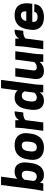

<svg xmlns="http://www.w3.org/2000/svg" viewBox="1368 -2213 853 3639"><g transform="rotate(-90 1794.5 -393.5)"><path d="M302 13Q194 13 155 -65L137 0H-5L23 -150L108 -800H266L225 -488Q270 -543 362 -543Q452 -543 494 -489.5Q536 -436 536 -349Q536 -296 520 -206Q502 -102 446.5 -44.5Q391 13 302 13ZM265 -123Q311 -123 336 -153.5Q361 -184 369 -246Q371 -263 373 -273Q375 -283 376 -293Q377 -303 377 -319Q377 -407 300 -407Q263 -407 243.5 -392.5Q224 -378 211 -362L208 -358L184 -175Q212 -123 265 -123Z M821 -123Q913 -123 925 -246L927 -260Q932 -290 932 -319Q932 -363 915 -385Q898 -407 854 -407Q765 -407 750 -284Q748 -269 746.5 -259Q745 -249 744 -239.5Q743 -230 743 -212Q743 -170 761 -146.5Q779 -123 821 -123ZM816 13Q708 13 646 -43Q584 -99 584 -201Q584 -250 599 -325Q615 -408 670 -472Q737 -543 859 -543Q977 -543 1034 -484.5Q1091 -426 1091 -329Q1091 -307 1088 -284L1076 -203Q1070 -173 1056 -140Q994 13 816 13Z M1293 0H1135L1185 -381L1195 -530H1336V-460Q1392 -543 1490 -543Q1501 -543 1504 -542L1483 -380Q1373 -380 1337 -335Z M1705 13Q1625 13 1578 -36Q1531 -85 1531 -185Q1531 -235 1548 -326Q1567 -432 1623 -487.5Q1679 -543 1765 -543Q1821 -543 1854.5 -523.5Q1888 -504 1900 -484L1942 -800H2100L2014 -149L2004 0H1863V-70Q1813 13 1705 13ZM1767 -123Q1821 -123 1859 -172L1883 -355Q1874 -373 1856 -390Q1838 -407 1802 -407Q1713 -407 1698 -284Q1696 -271 1694 -260Q1692 -249 1691 -239Q1690 -229 1690 -211Q1690 -123 1767 -123Z M2273 13Q2181 13 2143 -40Q2116 -73 2116 -136Q2116 -153 2118 -172L2165 -530H2323L2278 -179Q2278 -123 2338 -123Q2374 -123 2399.5 -139Q2425 -155 2438 -172L2485 -530H2643L2593 -149L2583 0H2442V-70Q2374 13 2273 13Z M2840 0H2682L2732 -381L2742 -530H2883V-460Q2939 -543 3037 -543Q3048 -543 3051 -542L3030 -380Q2920 -380 2884 -335Z M3290 13Q3155 13 3093 -61Q3047 -113 3047 -197Q3047 -220 3051 -246Q3057 -291 3063.5 -323Q3070 -355 3083 -387Q3145 -543 3325 -543Q3441 -543 3496.5 -483Q3552 -423 3552 -316Q3552 -279 3546 -240L3542 -208H3201L3199 -186Q3199 -144 3225 -125.5Q3251 -107 3290 -107Q3378 -107 3388 -170H3537Q3525 -74 3465 -36Q3397 13 3290 13ZM3399 -322 3400 -339Q3400 -423 3325 -423Q3284 -423 3255 -399Q3226 -375 3216 -322Z"/></g></svg>

Font: Tanohe Sans
Style: Bold Italic
Weight: 700
Designer: Village Type and Design LLC & Cristiano Sobral
Foundry: Cooper Hewitt Smithsonian Design Museum
Version: Version 1.00;September 29, 2021;FontCreator 13.0.0.2655 64-b